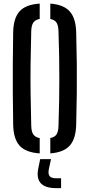

<svg xmlns="http://www.w3.org/2000/svg" viewBox="-20 -826 487 1042"><path d="M195.5 6.5Q120 1.5 86.5 -35.2Q53 -72 51.5 -149.5Q50 -244 49.5 -323Q49 -402 49.5 -480.2Q50 -558.5 51.5 -650.5Q53 -728 86.5 -764.8Q120 -801.5 195.5 -806.5V-723.5Q170.5 -718.5 160.2 -702.5Q150 -686.5 149.5 -654.5Q147 -561 146 -481.8Q145 -402.5 146 -322.5Q147 -242.5 149.5 -145.5Q150 -113 160.2 -97.2Q170.5 -81.5 195.5 -76.5ZM253 6.5V-77Q277.5 -81.5 287.2 -97.2Q297 -113 297.5 -145.5Q300 -217 301 -279Q302 -341 302 -400Q302 -459 301 -521Q300 -583 297.5 -654.5Q297 -686.5 287.2 -702.5Q277.5 -718.5 253 -723V-806.5Q325.5 -801 358.5 -764Q391.5 -727 393.5 -650.5Q396 -558.5 396.8 -480Q397.5 -401.5 396.8 -322.5Q396 -243.5 393.5 -149.5Q391.5 -72.5 358.5 -35.8Q325.5 1 253 6.5ZM311.5 195H284.5Q168.5 195 187 92L198 37.5H257L245 92Q240 118.5 249.5 130Q259 141.5 285 141.5H311.5Z"/></svg>

Font: Big Shoulders Stencil Text SemiBold
Style: Regular
Weight: 600
Designer: Patric King
Foundry: XO Type Co
Version: Version 1.000